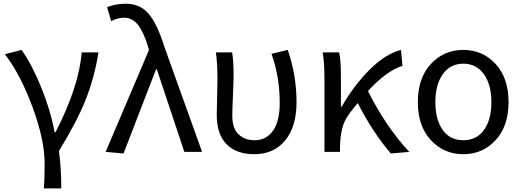

<svg xmlns="http://www.w3.org/2000/svg" viewBox="-20 -829 2847 1048"><path d="M219.7 199.2Q223.6 150.4 223.6 65.4Q223.6 -66.4 157.7 -244.1Q91.8 -421.9 6.8 -533.2L97.7 -556.6Q151.4 -482.4 203.1 -356.4Q254.9 -230.5 278.3 -107.4H283.2Q411.1 -356.4 425.8 -543H517.6Q495.1 -404.3 447.8 -285.2Q400.4 -166 301.8 -4.9Q314.5 89.8 314.5 199.2Z M654.3 8.8 556.6 0 793 -555.7 787.1 -578.1Q762.7 -656.2 732.4 -694.3Q702.1 -732.4 657.2 -732.4Q624 -732.4 586.9 -713.9L564.5 -790Q610.4 -808.6 667 -808.6Q745.1 -808.6 792 -752.9Q838.9 -697.3 877 -574.2L1083 0H986.3L835.9 -451.2H832Z M1369.1 12.7Q1270.5 12.7 1216.8 -41.5Q1163.1 -95.7 1163.1 -202.1Q1163.1 -234.4 1165 -297.9Q1167 -361.3 1167 -393.6Q1167 -486.3 1158.2 -543H1247.1Q1254.9 -499 1254.9 -416Q1254.9 -386.7 1251.5 -308.6Q1248 -230.5 1248 -196.3Q1248 -127.9 1282.2 -95.7Q1316.4 -63.5 1370.1 -63.5Q1432.6 -63.5 1469.7 -114.7Q1506.8 -166 1506.8 -267.6Q1506.8 -409.2 1461.9 -535.2L1550.8 -556.6Q1598.6 -416 1598.6 -271.5Q1598.6 -136.7 1536.1 -62Q1473.6 12.7 1369.1 12.7Z M2213.9 0 2113.3 8.8Q2013.7 -107.4 1932.6 -266.6Q1930.7 -263.7 1910.6 -239.3Q1890.6 -214.8 1880.9 -200.2Q1837.9 -142.6 1835.9 -28.3V0H1751V-393.6Q1751 -490.2 1741.2 -543H1831.1Q1840.8 -501 1840.8 -416V-246.1H1844.7Q1913.1 -365.2 1999 -450.2Q2085 -535.2 2168.9 -556.6L2176.8 -469.7Q2089.8 -442.4 1988.3 -332Q2085.9 -137.7 2213.9 0Z M2260.7 -271.5Q2260.7 -403.3 2332 -480Q2403.3 -556.6 2508.8 -556.6Q2614.3 -556.6 2685.1 -480Q2755.9 -403.3 2755.9 -271.5Q2755.9 -140.6 2685.1 -64Q2614.3 12.7 2508.8 12.7Q2403.3 12.7 2332 -64Q2260.7 -140.6 2260.7 -271.5ZM2396.5 -119.6Q2436.5 -63.5 2508.8 -63.5Q2581.1 -63.5 2621.6 -119.6Q2662.1 -175.8 2662.1 -271.5Q2662.1 -367.2 2621.1 -424.3Q2580.1 -481.4 2508.8 -481.4Q2437.5 -481.4 2397 -424.3Q2356.4 -367.2 2356.4 -271.5Q2356.4 -175.8 2396.5 -119.6Z"/></svg>

Font: Bpmf Zihi Sans Regular
Style: Regular
Weight: 400
Foundry: But Ko
Version: Version 1.320